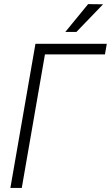

<svg xmlns="http://www.w3.org/2000/svg" viewBox="-20 -927 547 947"><path d="M506.8 -710.9 497.6 -658.7H201.7L87.4 0H31.2L154.8 -710.9ZM302.2 -769.5 414.6 -906.7 488.3 -905.8 356.9 -769.5Z"/></svg>

Font: Roboto Condensed Light
Style: Italic
Weight: 300
Italic angle: -12°
Designer: Christian Robertson
Foundry: Google
Version: Version 3.0; 2020